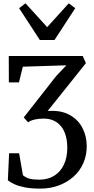

<svg xmlns="http://www.w3.org/2000/svg" viewBox="-20 -891 570 1160"><path d="M224.5 248.5Q168 248.5 129.2 240.8Q90.5 233 66.2 221.5Q42 210 27.5 198.5L35 35H95.5L118.5 167.5Q134.5 181.5 156.8 188Q179 194.5 216.5 194.5Q269.5 194.5 307.5 170.8Q345.5 147 366 103.8Q386.5 60.5 386.5 1.5Q386.5 -39 377.2 -71.2Q368 -103.5 349.8 -126.8Q331.5 -150 305 -162.2Q278.5 -174.5 244 -174.5Q212.5 -174.5 188 -168.5Q163.5 -162.5 149.5 -152L123.5 -181.5L319 -431L381 -496.5L118 -488L94.5 -393H33.5L33 -552.5H480L499 -509.5L268 -220.5Q348 -226 400.2 -197Q452.5 -168 478.2 -117.8Q504 -67.5 504 -8Q504 49.5 482.5 96.8Q461 144 422.5 177.8Q384 211.5 333.5 230Q283 248.5 224.5 248.5ZM220.5 -649.5 95.5 -841.5 134 -871 265 -727 395.5 -871 434.5 -841.5 309.5 -649.5Z"/></svg>

Font: Merriweather 20pt
Style: Regular
Weight: 400
Version: Version 2.100